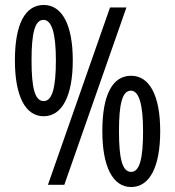

<svg xmlns="http://www.w3.org/2000/svg" viewBox="-20 -744 704 773"><path d="M156 -724C80 -724 40 -645 40 -501C40 -359 81 -276 156 -276C230 -276 273 -358 273 -501C273 -644 230 -724 156 -724ZM489 -714H423L173 0H239ZM155 -664C188 -664 205 -611 205 -501C205 -390 190 -337 156 -337C120 -337 107 -391 107 -501C107 -610 120 -664 155 -664ZM508 -439C433 -439 392 -363 392 -216C392 -75 433 9 508 9C582 9 625 -71 625 -216C625 -359 582 -439 508 -439ZM507 -379C540 -379 556 -322 556 -216C556 -108 543 -52 508 -52C472 -52 459 -106 459 -216C459 -325 472 -379 507 -379Z"/></svg>

Font: Noto Sans Lao Looped ExtraCondensed
Style: Regular
Weight: 400
Width: 2
Designer: Mark Frömberg, Ben Mitchell
Foundry: The Fontpad Ltd
Version: Version 1.002